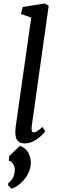

<svg xmlns="http://www.w3.org/2000/svg" viewBox="-20 -826 336 1119"><path d="M69.3 -56.2C69.3 -8.8 86.4 9.8 125.5 9.8C183.6 9.8 234.9 -46.9 243.2 -61L228 -86.4C198.7 -59.1 185.1 -54.2 175.3 -54.2C166 -54.2 161.6 -67.9 165 -91.3L263.7 -792.5L240.2 -805.7L112.3 -785.2L102.1 -744.6L162.1 -723.6L72.3 -93.8C70.3 -81.5 69.3 -64.9 69.3 -56.2ZM94.7 24.9 34.2 83.5 31.2 109.9C52.2 114.3 68.8 144.5 66.4 167.5C63 202.6 52.7 222.2 28.3 241.2L26.9 253.9L46.4 273.4C85 264.6 151.4 208 159.2 134.3C164.1 84.5 138.7 34.2 94.7 24.9Z"/></svg>

Font: Merriweather
Style: Italic
Weight: 400
Italic angle: -7.5°
Designer: Eben Sorkin
Foundry: Eben Sorkin
Version: Version 1.001